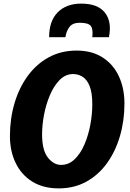

<svg xmlns="http://www.w3.org/2000/svg" viewBox="-20 -1035 720 1063"><path d="M305 8Q219 8 158.8 -29.5Q98.5 -67 66.8 -132.5Q35 -198 35 -282Q35 -377.5 60.2 -463Q85.5 -548.5 133.2 -614.2Q181 -680 249.5 -717.5Q318 -755 404 -755Q489.5 -755 548.8 -716.5Q608 -678 638.5 -611.8Q669 -545.5 669 -462Q669 -367 644.2 -282Q619.5 -197 572.5 -131.8Q525.5 -66.5 458 -29.2Q390.5 8 305 8ZM318 -122Q361 -122 393.5 -153.5Q426 -185 447.8 -235.8Q469.5 -286.5 480.2 -345Q491 -403.5 491 -457Q491 -522 476.2 -558.5Q461.5 -595 437.2 -610Q413 -625 385 -625Q343 -625 311 -593Q279 -561 257 -509.8Q235 -458.5 224 -400.8Q213 -343 213 -291Q213 -203.5 245 -162.8Q277 -122 318 -122ZM430 -1015Q521.5 -1015 561 -964.8Q600.5 -914.5 583 -829H491Q496.5 -874 482.5 -891.5Q468.5 -909 422 -909Q383 -909 365.5 -887Q348 -865 342 -829H252Q252 -919 299.8 -967Q347.5 -1015 430 -1015Z"/></svg>

Font: Merriweather Sans ExtraBold
Style: Italic
Weight: 800
Italic angle: -7.5°
Designer: Eben Sorkin
Foundry: Eben Sorkin
Version: Version 2.001; ttfautohint (v1.8.3)